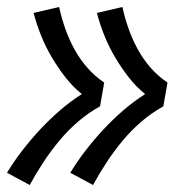

<svg xmlns="http://www.w3.org/2000/svg" viewBox="-27 -610 522 549"><path d="M239 -81 174 -116Q194 -149 218 -180Q242 -211 268.5 -239.5Q295 -268 325 -294Q355 -320 388 -341Q362 -362 341 -389Q320 -416 302.5 -445.5Q285 -475 272 -507Q259 -539 250 -573L323 -590Q330 -558 341 -527Q352 -496 367.5 -468Q383 -440 404 -416Q425 -392 452 -374L440 -306Q406 -287 377 -262Q348 -237 323.5 -207.5Q299 -178 278 -146Q257 -114 239 -81ZM58 -81 -7 -116Q13 -149 37 -180Q61 -211 87.5 -239.5Q114 -268 144 -294Q174 -320 207 -341Q181 -362 160 -389Q139 -416 121.5 -445.5Q104 -475 91 -507Q78 -539 69 -573L142 -590Q149 -558 160 -527Q171 -496 186.5 -468Q202 -440 223 -416Q244 -392 271 -374L259 -306Q225 -287 196 -262Q167 -237 142.5 -207.5Q118 -178 97 -146Q76 -114 58 -81Z"/></svg>

Font: Iosevka QP
Style: Italic
Weight: 400
Italic angle: -9°
Designer: Belleve Invis
Foundry: Belleve Invis
Version: Version 20.0.0; ttfautohint (v1.8.4)